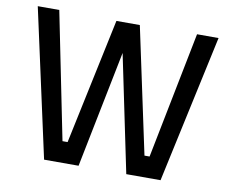

<svg xmlns="http://www.w3.org/2000/svg" viewBox="-76 -791 1066 888"><g transform="rotate(10 456.5 -347.0)"><path d="M32 -694H133L253 -99H277L402 -690H512L638 -99H662L780 -694H881L731 0H570L456 -549L346 0H184Z"/></g></svg>

Font: TypoPRO Titillium Text
Style: 600 wt
Weight: 600
Designer: Accademia di Belle Arti di Urbino and others
Foundry: Accademia di Belle Arti di Urbino and others.
Version: Version 25.000